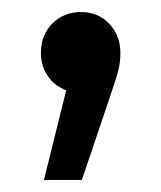

<svg xmlns="http://www.w3.org/2000/svg" viewBox="-20 -151 267 319"><path d="M180 -63Q180 -48 176.5 -34Q173 -20 163 9L116 148H53L90 -1Q71 -8 59.5 -24.5Q48 -41 48 -63Q48 -93 67 -112Q86 -131 115 -131Q143 -131 161.5 -111.5Q180 -92 180 -63Z"/></svg>

Font: Montserrat Alternates Medium
Style: Regular
Weight: 500
Designer: Julieta Ulanovsky
Foundry: Julieta Ulanovsky
Version: Version 7.200